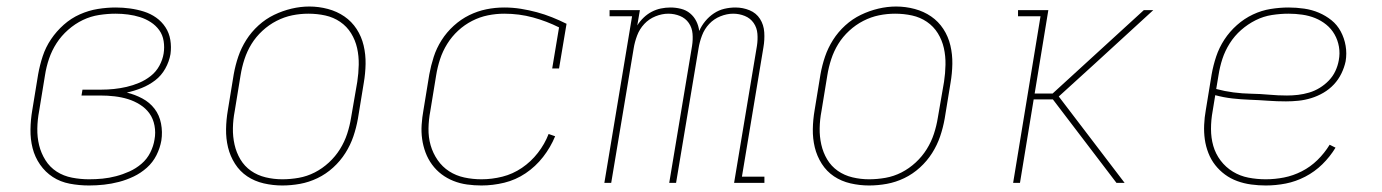

<svg xmlns="http://www.w3.org/2000/svg" viewBox="-20 -561 4240 589"><path d="M253 8Q223 8 194 2.5Q165 -3 142 -18Q119 -33 103 -56Q87 -79 80 -106.5Q73 -134 73.5 -164Q74 -194 79 -223L97 -333Q102 -361 111 -388.5Q120 -416 136.5 -440.5Q153 -465 175.5 -485Q198 -505 225 -517Q252 -529 280 -533.5Q308 -538 335 -538Q357 -538 379 -535Q401 -532 421.5 -525.5Q442 -519 459 -507Q476 -495 487.5 -477.5Q499 -460 502.5 -438.5Q506 -417 503 -395Q499 -372 487 -350.5Q475 -329 456 -314.5Q437 -300 414.5 -291Q392 -282 369 -277Q394 -271 416.5 -259Q439 -247 454 -227.5Q469 -208 474 -182Q479 -156 475 -130Q471 -107 460 -85Q449 -63 430.5 -46.5Q412 -30 390 -19.5Q368 -9 345 -3Q322 3 299 5.5Q276 8 253 8ZM253 -11Q274 -11 294.5 -13Q315 -15 336 -20.5Q357 -26 377 -35Q397 -44 414 -58.5Q431 -73 441 -93Q451 -113 454 -133Q458 -154 454 -175.5Q450 -197 438.5 -213Q427 -229 409.5 -240Q392 -251 372.5 -257Q353 -263 331.5 -265.5Q310 -268 288 -268H230L233 -286H291Q310 -286 329.5 -288Q349 -290 368.5 -294.5Q388 -299 407 -307Q426 -315 442.5 -328Q459 -341 469 -359.5Q479 -378 482 -397Q485 -416 482 -435Q479 -454 468.5 -468.5Q458 -483 442.5 -493Q427 -503 409.5 -508.5Q392 -514 373 -516.5Q354 -519 335 -519Q310 -519 284 -515Q258 -511 234 -499.5Q210 -488 189 -469.5Q168 -451 153.5 -428.5Q139 -406 130.5 -381Q122 -356 118 -330L100 -220Q95 -194 94.5 -167Q94 -140 100 -115.5Q106 -91 119.5 -69.5Q133 -48 154 -34.5Q175 -21 201 -16Q227 -11 253 -11Z M846 8Q817 8 789 1.5Q761 -5 738.5 -20Q716 -35 701 -58.5Q686 -82 679.5 -109Q673 -136 673.5 -165Q674 -194 679 -223L697 -333Q702 -361 711 -387.5Q720 -414 735.5 -438.5Q751 -463 773 -483Q795 -503 821 -515.5Q847 -528 874.5 -534.5Q902 -541 929 -541Q958 -541 986 -533.5Q1014 -526 1036.5 -510.5Q1059 -495 1074 -472Q1089 -449 1095.5 -421.5Q1102 -394 1101.5 -365Q1101 -336 1096 -307L1078 -197Q1073 -169 1064 -142.5Q1055 -116 1039.5 -91.5Q1024 -67 1002 -47Q980 -27 954 -14.5Q928 -2 900.5 3Q873 8 846 8ZM846 -11Q871 -11 896.5 -15.5Q922 -20 945.5 -32Q969 -44 989 -62.5Q1009 -81 1023 -103.5Q1037 -126 1045 -150.5Q1053 -175 1057 -200L1076 -310Q1080 -336 1080.5 -362.5Q1081 -389 1075.5 -413.5Q1070 -438 1057 -459Q1044 -480 1023.5 -494Q1003 -508 978 -513.5Q953 -519 926 -519Q901 -519 876.5 -514Q852 -509 828.5 -497Q805 -485 785 -466.5Q765 -448 751.5 -426Q738 -404 730 -379.5Q722 -355 718 -330L700 -220Q695 -194 694.5 -168Q694 -142 699.5 -117.5Q705 -93 717.5 -72Q730 -51 750 -37Q770 -23 795 -17Q820 -11 846 -11Z M1457 8Q1435 8 1413 5Q1391 2 1371 -6Q1351 -14 1334.5 -26.5Q1318 -39 1305.5 -56Q1293 -73 1285.5 -93Q1278 -113 1275 -134.5Q1272 -156 1273.5 -178.5Q1275 -201 1279 -223L1297 -333Q1302 -360 1310.5 -386.5Q1319 -413 1334.5 -437.5Q1350 -462 1372 -482Q1394 -502 1419.5 -514.5Q1445 -527 1472 -532.5Q1499 -538 1527 -538Q1553 -538 1578 -534Q1603 -530 1627 -523.5Q1651 -517 1673.5 -508Q1696 -499 1718 -488L1695 -351H1674L1695 -477Q1657 -496 1615 -507.5Q1573 -519 1527 -519Q1502 -519 1477 -514Q1452 -509 1428.5 -497Q1405 -485 1385.5 -467Q1366 -449 1352 -426.5Q1338 -404 1330 -379.5Q1322 -355 1318 -330L1300 -220Q1295 -194 1294.5 -167Q1294 -140 1301 -115.5Q1308 -91 1322.5 -70Q1337 -49 1358 -35.5Q1379 -22 1404.5 -16.5Q1430 -11 1457 -11Q1489 -11 1521 -19Q1553 -27 1581 -46Q1609 -65 1630 -92Q1651 -119 1663 -150L1683 -143Q1669 -109 1646 -79.5Q1623 -50 1592.5 -29.5Q1562 -9 1527 -0.5Q1492 8 1457 8Z M1834 0 1919 -511H1850V-530H1943L1935 -483Q1943 -496 1954.5 -507Q1966 -518 1979.5 -525Q1993 -532 2007.5 -535Q2022 -538 2037 -538Q2053 -538 2069 -534Q2085 -530 2097 -520Q2109 -510 2116 -496Q2123 -482 2125 -466Q2132 -482 2143.5 -496Q2155 -510 2170 -520Q2185 -530 2202 -534Q2219 -538 2236 -538Q2259 -538 2279.5 -529.5Q2300 -521 2311.5 -503Q2323 -485 2324.5 -462Q2326 -439 2322 -416L2256 -19H2325V0H2232L2302 -420Q2305 -439 2303.5 -457.5Q2302 -476 2292 -490.5Q2282 -505 2265 -512Q2248 -519 2229 -519Q2210 -519 2190 -511Q2170 -503 2155.5 -487.5Q2141 -472 2133.5 -452Q2126 -432 2123 -413L2054 0H2033L2103 -420Q2106 -439 2104.5 -457.5Q2103 -476 2093 -490.5Q2083 -505 2066 -512Q2049 -519 2030 -519Q2011 -519 1991 -511Q1971 -503 1956.5 -487.5Q1942 -472 1934.5 -452Q1927 -432 1924 -413L1855 0Z M2646 8Q2617 8 2589 1.5Q2561 -5 2538.5 -20Q2516 -35 2501 -58.5Q2486 -82 2479.5 -109Q2473 -136 2473.5 -165Q2474 -194 2479 -223L2497 -333Q2502 -361 2511 -387.5Q2520 -414 2535.5 -438.5Q2551 -463 2573 -483Q2595 -503 2621 -515.5Q2647 -528 2674.5 -534.5Q2702 -541 2729 -541Q2758 -541 2786 -533.5Q2814 -526 2836.5 -510.5Q2859 -495 2874 -472Q2889 -449 2895.5 -421.5Q2902 -394 2901.5 -365Q2901 -336 2896 -307L2878 -197Q2873 -169 2864 -142.5Q2855 -116 2839.5 -91.5Q2824 -67 2802 -47Q2780 -27 2754 -14.5Q2728 -2 2700.5 3Q2673 8 2646 8ZM2646 -11Q2671 -11 2696.5 -15.5Q2722 -20 2745.5 -32Q2769 -44 2789 -62.5Q2809 -81 2823 -103.5Q2837 -126 2845 -150.5Q2853 -175 2857 -200L2876 -310Q2880 -336 2880.5 -362.5Q2881 -389 2875.5 -413.5Q2870 -438 2857 -459Q2844 -480 2823.5 -494Q2803 -508 2778 -513.5Q2753 -519 2726 -519Q2701 -519 2676.5 -514Q2652 -509 2628.5 -497Q2605 -485 2585 -466.5Q2565 -448 2551.5 -426Q2538 -404 2530 -379.5Q2522 -355 2518 -330L2500 -220Q2495 -194 2494.5 -168Q2494 -142 2499.5 -117.5Q2505 -93 2517.5 -72Q2530 -51 2550 -37Q2570 -23 2595 -17Q2620 -11 2646 -11Z M3088 0 3172 -511H3103V-530H3196L3154 -274H3209L3489 -530H3518L3339 -366L3228 -265L3430 0H3405L3210 -256H3151L3109 0Z M3863 8Q3841 8 3818.5 5Q3796 2 3775.5 -5.5Q3755 -13 3738 -25.5Q3721 -38 3708 -54.5Q3695 -71 3687 -91.5Q3679 -112 3676 -133.5Q3673 -155 3674 -178Q3675 -201 3679 -223L3697 -333Q3702 -361 3711 -388Q3720 -415 3736 -439.5Q3752 -464 3774.5 -484Q3797 -504 3823.5 -516.5Q3850 -529 3878 -533.5Q3906 -538 3933 -538Q3957 -538 3981 -534.5Q4005 -531 4026 -522Q4047 -513 4064.5 -499Q4082 -485 4093 -464.5Q4104 -444 4108 -420.5Q4112 -397 4108 -373Q4104 -354 4095 -335.5Q4086 -317 4072 -302Q4058 -287 4040 -276.5Q4022 -266 4002.5 -260Q3983 -254 3963.5 -252Q3944 -250 3925 -250Q3897 -250 3869.5 -252Q3842 -254 3814.5 -255Q3787 -256 3760.5 -259Q3734 -262 3708 -269L3700 -220Q3695 -193 3695 -165.5Q3695 -138 3702 -113.5Q3709 -89 3724.5 -68.5Q3740 -48 3762 -34.5Q3784 -21 3810 -16Q3836 -11 3863 -11Q3891 -11 3919 -16.5Q3947 -22 3973.5 -35.5Q4000 -49 4021.5 -70Q4043 -91 4059 -117L4077 -108Q4060 -80 4036.5 -57Q4013 -34 3984 -19Q3955 -4 3924.5 2Q3894 8 3863 8ZM3928 -268Q3945 -268 3962 -270Q3979 -272 3996 -277Q4013 -282 4028.5 -291.5Q4044 -301 4056.5 -314Q4069 -327 4076.5 -343Q4084 -359 4087 -376Q4091 -397 4087.5 -417.5Q4084 -438 4074 -455.5Q4064 -473 4048.5 -485.5Q4033 -498 4014.5 -505.5Q3996 -513 3975 -516Q3954 -519 3933 -519Q3908 -519 3882 -515Q3856 -511 3832 -499Q3808 -487 3787.5 -469Q3767 -451 3752.5 -428Q3738 -405 3730 -380.5Q3722 -356 3718 -330L3711 -288Q3737 -281 3764 -277.5Q3791 -274 3818.5 -273.5Q3846 -273 3873.5 -270.5Q3901 -268 3928 -268Z"/></svg>

Font: Iosevka Curly Slab ThEx
Style: Italic
Weight: 100
Width: 7
Italic angle: -9°
Monospace: yes
Designer: Belleve Invis
Foundry: Belleve Invis
Version: Version 11.1.0; ttfautohint (v1.8.3)